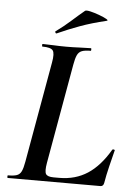

<svg xmlns="http://www.w3.org/2000/svg" viewBox="-55 -837 616 879"><g transform="rotate(5 252.5 -397.5)"><path d="M14 0Q12 0 12 -6Q12 -12 14 -12Q41 -12 55 -17Q69 -22 76 -37Q83 -52 88 -81L170 -544Q178 -587 168 -600Q158 -613 120 -613Q118 -613 118 -619Q118 -625 120 -625Q143 -625 170.5 -623.5Q198 -622 229 -622Q261 -622 290.5 -623.5Q320 -625 342 -625Q344 -625 344 -619Q344 -613 342 -613Q315 -613 301 -607.5Q287 -602 280 -587Q273 -572 268 -543L187 -85Q180 -45 187.5 -33Q195 -21 223 -21H249Q323 -21 379 -57.5Q435 -94 480 -171Q482 -173 487 -172Q492 -171 491 -168Q483 -137 472.5 -94Q462 -51 456 -15Q453 0 440 0ZM180 -679Q176 -677 173.5 -682.5Q171 -688 175 -689Q211 -715 241 -742Q271 -769 300 -793Q305 -797 324.5 -792.5Q344 -788 365.5 -780Q387 -772 399.5 -765Q412 -758 402 -756Q335 -740 283 -721Q231 -702 180 -679Z"/></g></svg>

Font: Cormorant Light
Style: Bold Italic
Weight: 700
Italic angle: -10°
Version: Version 4.000